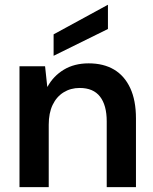

<svg xmlns="http://www.w3.org/2000/svg" viewBox="-20 -768 629 788"><path d="M60 0V-496H165L174 -412H175Q199 -456 242 -482Q285 -508 344 -508Q405 -508 448 -482.5Q491 -457 514.5 -406.5Q538 -356 538 -282V0H418V-270Q418 -336 390.5 -371.5Q363 -407 307 -407Q270 -407 241 -389Q212 -371 196 -337.5Q180 -304 180 -256V0ZM200 -539V-627L422 -748H423V-649Z"/></svg>

Font: DM Sans 28pt SemiBold
Style: Regular
Weight: 600
Version: Version 4.004;gftools[0.9.30]